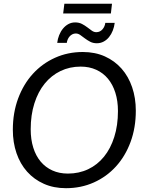

<svg xmlns="http://www.w3.org/2000/svg" viewBox="-20 -1004 786 1032"><path d="M49 0ZM710 -409Q710 -317.5 681.8 -241Q653.5 -164.5 603.2 -109.2Q553 -54 484.2 -23.2Q415.5 7.5 334.5 7.5Q268.5 7.5 215.8 -16Q163 -39.5 125.8 -81.2Q88.5 -123 68.8 -180.5Q49 -238 49 -306.5Q49 -398 77.5 -474.8Q106 -551.5 156.5 -607Q207 -662.5 275.8 -693.5Q344.5 -724.5 425 -724.5Q491 -724.5 543.8 -700.8Q596.5 -677 633.5 -635Q670.5 -593 690.2 -535.2Q710 -477.5 710 -409ZM614 -407Q614 -461.5 600 -505.8Q586 -550 560.2 -581Q534.5 -612 497.2 -629Q460 -646 413.5 -646Q354.5 -646 305.2 -622.2Q256 -598.5 220.2 -554.5Q184.5 -510.5 164.8 -448.2Q145 -386 145 -309Q145 -254.5 158.8 -210.5Q172.5 -166.5 198.5 -135.5Q224.5 -104.5 261.5 -87.8Q298.5 -71 345 -71Q404.5 -71 454 -94.5Q503.5 -118 539 -161.8Q574.5 -205.5 594.2 -267.8Q614 -330 614 -407ZM326 -984H582L576 -931.5H319.5ZM497.5 -831Q508 -831 516.5 -835.2Q525 -839.5 531.2 -846.8Q537.5 -854 541.2 -863Q545 -872 546 -881H596.5Q594 -859.5 586.2 -839.8Q578.5 -820 566.2 -804.8Q554 -789.5 537.2 -780.5Q520.5 -771.5 500.5 -771.5Q480 -771.5 464.5 -779.8Q449 -788 436 -797.8Q423 -807.5 411.5 -815.8Q400 -824 387.5 -824Q377 -824 368.5 -819.5Q360 -815 353.8 -807.8Q347.5 -800.5 343.8 -791.5Q340 -782.5 339 -773.5H287.5Q290 -795 298 -815Q306 -835 318.5 -850.2Q331 -865.5 347.5 -874.5Q364 -883.5 384 -883.5Q405 -883.5 420.8 -875.2Q436.5 -867 449.2 -857.2Q462 -847.5 473.5 -839.2Q485 -831 497.5 -831Z"/></svg>

Font: Lato
Style: Italic
Weight: 400
Italic angle: -7°
Designer: Lukasz Dziedzic
Foundry: tyPoland Lukasz Dziedzic
Version: Version 2.007; 2014-02-27